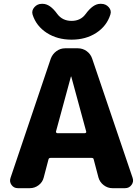

<svg xmlns="http://www.w3.org/2000/svg" viewBox="-20 -982 733 1002"><path d="M503 -962H508Q532 -962 547.5 -944.5Q563 -927 556 -906Q537 -846 482.5 -810.5Q428 -775 353.5 -775Q279 -775 224 -810.5Q169 -846 150 -906Q144 -927 159.5 -944.5Q175 -962 198 -962H203Q241 -962 279 -909Q306 -873 353.5 -873Q401 -873 427 -909Q466 -962 503 -962ZM272 -295Q272 -292 274 -289.5Q276 -287 279 -287H423Q426 -287 428.5 -289.5Q431 -292 430 -295L352 -582Q352 -583 351 -583Q350 -583 350 -582ZM73 0Q52 0 40 -17Q28 -34 35 -54L245 -676Q254 -700 274.5 -715Q295 -730 320 -730H386Q412 -730 432.5 -715Q453 -700 461 -676L672 -54Q679 -34 666.5 -17Q654 0 633 0H566Q542 0 521.5 -15.5Q501 -31 494 -55L469 -150Q468 -158 458 -158H244Q235 -158 233 -150L208 -55Q202 -31 181.5 -15.5Q161 0 136 0Z"/></svg>

Font: Rounded Mplus 1c ExtraBold
Style: Regular
Weight: 800
Version: Version 1.059.20150529